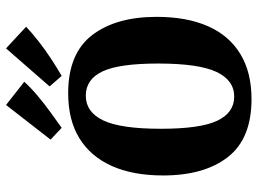

<svg xmlns="http://www.w3.org/2000/svg" viewBox="-126 -698 834 621"><g transform="rotate(-90 290.5 -387.0)"><path d="M281 10Q153 10 93.5 -66.5Q34 -143 34 -276Q34 -373 64.5 -441.5Q95 -510 154 -546.5Q213 -583 300 -583Q428 -583 487.5 -506Q547 -429 547 -297Q547 -200 517 -131.5Q487 -63 427.5 -26.5Q368 10 281 10ZM292 -526Q239 -526 212 -469.5Q185 -413 185 -283Q185 -156 211 -101Q237 -46 289 -46Q342 -46 369 -103.5Q396 -161 396 -292Q396 -418 370.5 -472Q345 -526 292 -526ZM150 -640 262 -784 337 -725Q318 -704 292.5 -682.5Q267 -661 239.5 -641Q212 -621 188 -604ZM322 -643 445 -784 515 -719Q495 -700 467.5 -678.5Q440 -657 411 -638Q382 -619 356 -604Z"/></g></svg>

Font: Rasa
Style: Regular
Weight: 400
Designer: Anna Giedrys (Yrsa+Rasa design), David Brezina (Yrsa art-direction, Rasa art-direction, design)
Foundry: Rosetta Type Foundry
Version: Version 2.004